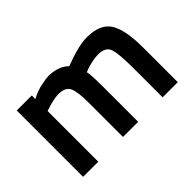

<svg xmlns="http://www.w3.org/2000/svg" viewBox="-84 -766 1021 1021"><g transform="rotate(-45 426.5 -255.5)"><path d="M188 0H74V-499H187V-472Q229 -495 274 -503Q306 -510 326 -510Q400 -507 438 -468Q549 -511 612 -511Q711 -511 748.5 -453.5Q786 -396 786 -261V0H672V-216Q672 -329 659 -366.5Q646 -404 590 -404Q568 -404 541 -398Q514 -392 498 -386Q482 -380 481 -379Q488 -363 488 -259V0H374V-257Q374 -342 358.5 -373Q343 -404 292 -404Q272 -404 246 -398Q220 -392 204 -386L188 -381Z"/></g></svg>

Font: TypoPRO Titillium Text
Style: 800 wt
Weight: 800
Designer: Accademia di Belle Arti di Urbino and others
Foundry: Accademia di Belle Arti di Urbino and others.
Version: Version 25.000